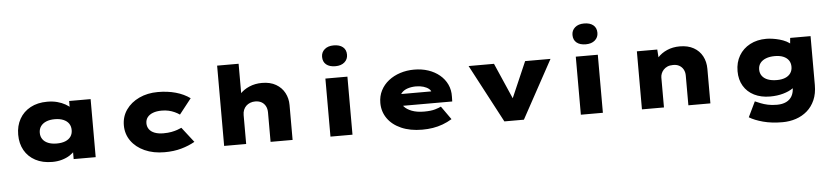

<svg xmlns="http://www.w3.org/2000/svg" viewBox="-54 -1182 7698 1763"><g transform="rotate(-5 3795.5 -301.0)"><path d="M387 9Q297 9 231.5 -26Q166 -61 131 -123Q96 -185 96 -267Q96 -349 131.5 -412Q167 -475 232.5 -510.5Q298 -546 387 -546Q438 -546 479.5 -535Q521 -524 553.5 -505.5Q586 -487 607 -465.5Q628 -444 636 -424L589 -417V-535H787V0H584V-147L626 -131Q621 -105 600.5 -80Q580 -55 549 -35Q518 -15 476.5 -3Q435 9 387 9ZM442 -156Q489 -156 522 -169.5Q555 -183 572 -208Q589 -233 589 -267Q589 -302 572 -327Q555 -352 522 -366Q489 -380 442 -380Q396 -380 363 -366Q330 -352 312.5 -327Q295 -302 295 -267Q295 -233 312.5 -208Q330 -183 363 -169.5Q396 -156 442 -156Z M1422 10Q1318 10 1238.5 -26Q1159 -62 1114.5 -125Q1070 -188 1070 -268Q1070 -349 1114 -411.5Q1158 -474 1234.5 -510Q1311 -546 1407 -546Q1497 -546 1572 -525Q1647 -504 1703 -463L1592 -322Q1572 -336 1546 -348Q1520 -360 1491 -366.5Q1462 -373 1428 -373Q1380 -373 1346.5 -360Q1313 -347 1295.5 -324Q1278 -301 1278 -269Q1278 -238 1295 -214Q1312 -190 1345.5 -177Q1379 -164 1426 -164Q1469 -164 1500 -170Q1531 -176 1554 -184Q1577 -192 1594 -200L1702 -61Q1646 -29 1576.5 -9.5Q1507 10 1422 10Z M1971 0V-740H2169V-395L2115 -373Q2126 -422 2161 -461Q2196 -500 2249.5 -523Q2303 -546 2367 -546Q2443 -546 2495.5 -515.5Q2548 -485 2575 -434Q2602 -383 2602 -322V0H2399V-270Q2399 -305 2385.5 -330Q2372 -355 2348 -368.5Q2324 -382 2290 -382Q2265 -382 2243.5 -373.5Q2222 -365 2206.5 -350Q2191 -335 2182.5 -314Q2174 -293 2174 -266V0H2073Q2025 0 1999.5 0Q1974 0 1971 0Z M2951 0V-535H3154V0ZM3053 -640Q2999 -640 2968.5 -665Q2938 -690 2938 -736Q2938 -778 2969 -805Q3000 -832 3053 -832Q3107 -832 3137.5 -807Q3168 -782 3168 -736Q3168 -694 3137 -667Q3106 -640 3053 -640Z M3797 10Q3686 10 3604 -26Q3522 -62 3478 -125Q3434 -188 3434 -268Q3434 -331 3460.5 -382.5Q3487 -434 3533.5 -470.5Q3580 -507 3640.5 -526.5Q3701 -546 3769 -546Q3840 -546 3899.5 -526Q3959 -506 4003.5 -469Q4048 -432 4072 -381Q4096 -330 4094 -268L4093 -224H3562L3539 -333H3932L3913 -301V-319Q3911 -340 3892 -356Q3873 -372 3842 -381.5Q3811 -391 3773 -391Q3732 -391 3696.5 -379.5Q3661 -368 3640 -344Q3619 -320 3619 -284Q3619 -248 3643.5 -219Q3668 -190 3715 -172Q3762 -154 3828 -154Q3892 -154 3930 -165.5Q3968 -177 3985 -186L4072 -63Q4031 -38 3986.5 -21.5Q3942 -5 3895 2.5Q3848 10 3797 10Z M4554 0 4271 -535H4505L4680 -134H4618L4792 -535H5026L4734 0Z M5259 0V-535H5462V0ZM5361 -640Q5307 -640 5276.5 -665Q5246 -690 5246 -736Q5246 -778 5277 -805Q5308 -832 5361 -832Q5415 -832 5445.5 -807Q5476 -782 5476 -736Q5476 -694 5445 -667Q5414 -640 5361 -640Z M5822 0V-535H6010L6020 -395L5969 -381Q5981 -425 6014.5 -462.5Q6048 -500 6100.5 -523Q6153 -546 6218 -546Q6293 -546 6345.5 -516.5Q6398 -487 6425.5 -435.5Q6453 -384 6453 -319V0H6250V-274Q6250 -306 6236.5 -330.5Q6223 -355 6198.5 -368.5Q6174 -382 6141 -381Q6111 -381 6089.5 -371.5Q6068 -362 6053.5 -346Q6039 -330 6032 -311.5Q6025 -293 6025 -276V0H5924Q5876 0 5850.5 0Q5825 0 5822 0Z M7098 230Q6998 230 6920 209Q6842 188 6793 158L6861 17Q6884 27 6912.5 38.5Q6941 50 6977.5 58Q7014 66 7062 66Q7111 66 7146.5 49Q7182 32 7200.5 -1.5Q7219 -35 7219 -87V-135L7264 -131Q7254 -98 7217.5 -72Q7181 -46 7126 -30.5Q7071 -15 7005 -15Q6922 -15 6859 -46.5Q6796 -78 6761.5 -136Q6727 -194 6727 -272Q6727 -354 6763.5 -415.5Q6800 -477 6865 -511.5Q6930 -546 7016 -546Q7041 -546 7072.5 -541.5Q7104 -537 7137 -528Q7170 -519 7198.5 -504.5Q7227 -490 7245.5 -470.5Q7264 -451 7265 -426L7224 -417L7235 -535H7423V-84Q7423 -5 7397 54Q7371 113 7326 152Q7281 191 7222.5 210.5Q7164 230 7098 230ZM7080 -160Q7125 -160 7157 -173Q7189 -186 7206.5 -211Q7224 -236 7224 -270Q7224 -305 7207 -329.5Q7190 -354 7158 -367.5Q7126 -381 7080 -381Q7032 -381 6997.5 -367.5Q6963 -354 6944.5 -329.5Q6926 -305 6926 -270Q6926 -236 6944.5 -211Q6963 -186 6997.5 -173Q7032 -160 7080 -160Z"/></g></svg>

Font: Lexend Tera Black
Style: Regular
Weight: 900
Version: Version 1.007